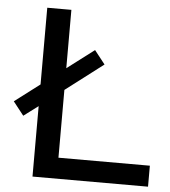

<svg xmlns="http://www.w3.org/2000/svg" viewBox="-51 -747 704 793"><g transform="rotate(5 301.0 -350.0)"><path d="M9 -303 113 -382V-700H213V-458L325 -543L369 -487L213 -368V-87H592V0H113V-292L53 -247Z"/></g></svg>

Font: CMG Sans Medium
Style: Regular
Weight: 500
Designer: Julieta Ulanovsky
Foundry: Julieta Ulanovsky
Version: Version 7.200